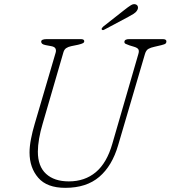

<svg xmlns="http://www.w3.org/2000/svg" viewBox="-20 -888 820 923"><path d="M520 -197 645 -628Q649.5 -642.5 645.5 -650.2Q641.5 -658 625 -663L602 -670Q591 -674 584.5 -677Q578 -680 578 -686Q578 -700 601 -700H762Q780 -700 780 -689Q780 -682.5 776.2 -678.8Q772.5 -675 756 -671L722 -663Q705 -659.5 693.8 -653.2Q682.5 -647 677 -629L548 -190Q519 -90.5 457.2 -37.8Q395.5 15 294 15Q205.5 15 163.8 -33.5Q122 -82 122 -155Q122 -184 129 -220.2Q136 -256.5 147 -293L247 -633Q251 -645 247 -654Q243 -663 227 -666L200 -671Q187.5 -673.5 182.8 -677.5Q178 -681.5 178 -688Q178 -700 206 -700H368Q385 -700 385 -690Q385 -684 378.8 -680.5Q372.5 -677 356 -673L322 -666Q308 -663 298.5 -656.8Q289 -650.5 285 -637L185 -293Q174 -256.5 168 -221.8Q162 -187 162 -159Q162 -88.5 201.5 -52.2Q241 -16 311 -16Q387.5 -16 440.5 -60.2Q493.5 -104.5 520 -197ZM577 -839.5Q596.5 -855 609.5 -863Q622.5 -871 633.5 -866.5Q641.5 -863 643 -854.8Q644.5 -846.5 639 -838Q633.5 -828.5 622.2 -821.5Q611 -814.5 597 -807L480.5 -745Q472.5 -741 469 -746.5Q467.5 -749.5 470.2 -753.2Q473 -757 476 -760Z"/></svg>

Font: Fraunces 9pt S100 Thin
Style: Italic
Weight: 100
Italic angle: -16°
Version: Version 1.000; ttfautohint (v1.8.3)